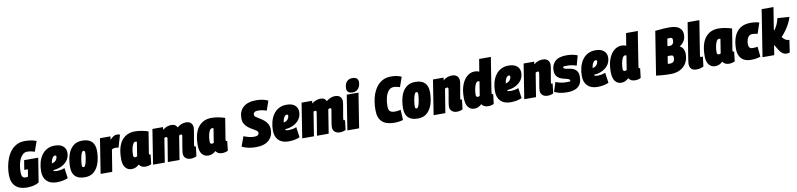

<svg xmlns="http://www.w3.org/2000/svg" viewBox="2 -1886 12426 2993"><g transform="rotate(-10 6215.0 -390.0)"><path d="M262 10Q148 10 83.5 -51.5Q19 -113 19 -233Q19 -296 30.5 -363Q42 -430 66.5 -492Q91 -554 130 -603Q169 -652 224.5 -681Q280 -710 354 -710Q403 -710 449 -703Q495 -696 537 -679L480 -519Q456 -526 427 -533Q398 -540 361 -540Q322 -540 293 -514.5Q264 -489 244.5 -447Q225 -405 215.5 -352Q206 -299 206 -245Q206 -188 222 -168.5Q238 -149 270 -149Q296 -149 308 -156L326 -268H269L293 -418H516L455 -36Q420 -13 369.5 -1.5Q319 10 262 10Z M914 -24Q873 -6 827 2Q781 10 738 10Q635 10 579 -45Q523 -100 523 -201Q523 -273 540 -337.5Q557 -402 591.5 -452Q626 -502 678.5 -530.5Q731 -559 801 -559Q888 -559 933 -519.5Q978 -480 978 -416Q978 -333 922 -274Q866 -215 773 -194Q740 -187 711 -185Q718 -170 732.5 -166.5Q747 -163 771 -163Q792 -163 823.5 -168Q855 -173 891 -187ZM779 -406Q756 -406 737 -376.5Q718 -347 710 -293Q720 -294 728 -297Q761 -307 779.5 -332.5Q798 -358 799 -382Q799 -406 779 -406Z M1183 9Q1079 9 1029 -40.5Q979 -90 979 -186Q979 -291 1005.5 -376Q1032 -461 1089 -511Q1146 -561 1237 -561Q1337 -561 1387 -511Q1437 -461 1437 -365Q1437 -260 1410 -175.5Q1383 -91 1327 -41Q1271 9 1183 9ZM1191 -150Q1202 -150 1212 -168Q1222 -186 1229.5 -213.5Q1237 -241 1242 -272Q1247 -303 1249.5 -330Q1252 -357 1252 -373Q1251 -390 1242.5 -395.5Q1234 -401 1224 -401Q1213 -401 1203 -383Q1193 -365 1185.5 -337.5Q1178 -310 1173 -279Q1168 -248 1165.5 -221Q1163 -194 1164 -178Q1164 -161 1172.5 -155.5Q1181 -150 1191 -150Z M1683 -550 1675 -497Q1710 -532 1734.5 -546Q1759 -560 1783 -560Q1796 -560 1808 -558Q1820 -556 1834 -550L1776 -354Q1764 -357 1751 -359Q1738 -361 1729 -361Q1715 -361 1701.5 -358Q1688 -355 1670 -346L1614 0H1430L1517 -550Z M2143 10Q2072 10 2040 -40Q2014 -15 1985 -2.5Q1956 10 1920 10Q1860 10 1822.5 -36.5Q1785 -83 1785 -171Q1785 -368 1861 -464Q1937 -560 2069 -560Q2126 -560 2183 -548.5Q2240 -537 2281 -523Q2266 -428 2256 -366.5Q2246 -305 2240 -268Q2234 -231 2231 -212.5Q2228 -194 2227 -187Q2226 -180 2226 -179Q2226 -164 2239 -164Q2241 -164 2244 -164Q2247 -164 2250 -165L2233 -12Q2218 -3 2192.5 3.5Q2167 10 2143 10ZM2038 -170 2074 -396Q2068 -398 2061.5 -399Q2055 -400 2049 -400Q2029 -400 2013 -372.5Q1997 -345 1987.5 -299.5Q1978 -254 1978 -200Q1978 -181 1986 -171.5Q1994 -162 2005 -162Q2013 -162 2022 -164.5Q2031 -167 2038 -170Z M2857 10Q2805 10 2775 -17.5Q2745 -45 2745 -93Q2745 -105 2749 -135Q2753 -165 2759.5 -202.5Q2766 -240 2772 -276.5Q2778 -313 2782.5 -338.5Q2787 -364 2787 -369Q2787 -387 2768 -387Q2754 -387 2740 -377Q2738 -365 2735 -351Q2721 -263 2707 -175Q2693 -87 2679 0H2494Q2503 -57 2513.5 -120Q2524 -183 2533 -238Q2542 -293 2547.5 -329Q2553 -365 2553 -368Q2553 -388 2534 -388Q2522 -388 2506 -379L2446 0H2260L2347 -550H2515L2509 -508Q2549 -538 2582.5 -549Q2616 -560 2647 -560Q2684 -560 2706.5 -545Q2729 -530 2738 -505Q2778 -536 2810.5 -548Q2843 -560 2876 -560Q2932 -560 2958.5 -531.5Q2985 -503 2985 -459Q2985 -450 2981 -422Q2977 -394 2970.5 -356.5Q2964 -319 2957.5 -282Q2951 -245 2946.5 -217Q2942 -189 2942 -181Q2942 -164 2955 -164Q2957 -164 2960.5 -164.5Q2964 -165 2967 -165L2949 -12Q2933 -2 2907 4Q2881 10 2857 10Z M3356 10Q3285 10 3253 -40Q3227 -15 3198 -2.5Q3169 10 3133 10Q3073 10 3035.5 -36.5Q2998 -83 2998 -171Q2998 -368 3074 -464Q3150 -560 3282 -560Q3339 -560 3396 -548.5Q3453 -537 3494 -523Q3479 -428 3469 -366.5Q3459 -305 3453 -268Q3447 -231 3444 -212.5Q3441 -194 3440 -187Q3439 -180 3439 -179Q3439 -164 3452 -164Q3454 -164 3457 -164Q3460 -164 3463 -165L3446 -12Q3431 -3 3405.5 3.5Q3380 10 3356 10ZM3251 -170 3287 -396Q3281 -398 3274.5 -399Q3268 -400 3262 -400Q3242 -400 3226 -372.5Q3210 -345 3200.5 -299.5Q3191 -254 3191 -200Q3191 -181 3199 -171.5Q3207 -162 3218 -162Q3226 -162 3235 -164.5Q3244 -167 3251 -170Z M4204 -671 4151 -521Q4121 -533 4086.5 -539.5Q4052 -546 4019 -546Q3979 -546 3961 -533Q3943 -520 3943 -494Q3942 -473 3964.5 -456.5Q3987 -440 4019.5 -421Q4052 -402 4085 -376Q4118 -350 4140.5 -311.5Q4163 -273 4163 -216Q4163 -116 4093.5 -53Q4024 10 3890 10Q3822 10 3766 -2.5Q3710 -15 3668 -37L3724 -192Q3773 -173 3813 -164Q3853 -155 3892 -155Q3931 -155 3948 -169Q3965 -183 3965 -203Q3965 -224 3942 -241Q3919 -258 3886 -276Q3853 -294 3819.5 -319Q3786 -344 3763.5 -381.5Q3741 -419 3741 -475Q3741 -584 3811 -647Q3881 -710 4018 -710Q4073 -710 4120 -699.5Q4167 -689 4204 -671Z M4583 -24Q4542 -6 4496 2Q4450 10 4407 10Q4304 10 4248 -45Q4192 -100 4192 -201Q4192 -273 4209 -337.5Q4226 -402 4260.5 -452Q4295 -502 4347.5 -530.5Q4400 -559 4470 -559Q4557 -559 4602 -519.5Q4647 -480 4647 -416Q4647 -333 4591 -274Q4535 -215 4442 -194Q4409 -187 4380 -185Q4387 -170 4401.5 -166.5Q4416 -163 4440 -163Q4461 -163 4492.5 -168Q4524 -173 4560 -187ZM4448 -406Q4425 -406 4406 -376.5Q4387 -347 4379 -293Q4389 -294 4397 -297Q4430 -307 4448.5 -332.5Q4467 -358 4468 -382Q4468 -406 4448 -406Z M5218 10Q5166 10 5136 -17.5Q5106 -45 5106 -93Q5106 -105 5110 -135Q5114 -165 5120.5 -202.5Q5127 -240 5133 -276.5Q5139 -313 5143.5 -338.5Q5148 -364 5148 -369Q5148 -387 5129 -387Q5115 -387 5101 -377Q5099 -365 5096 -351Q5082 -263 5068 -175Q5054 -87 5040 0H4855Q4864 -57 4874.5 -120Q4885 -183 4894 -238Q4903 -293 4908.5 -329Q4914 -365 4914 -368Q4914 -388 4895 -388Q4883 -388 4867 -379L4807 0H4621L4708 -550H4876L4870 -508Q4910 -538 4943.5 -549Q4977 -560 5008 -560Q5045 -560 5067.5 -545Q5090 -530 5099 -505Q5139 -536 5171.5 -548Q5204 -560 5237 -560Q5293 -560 5319.5 -531.5Q5346 -503 5346 -459Q5346 -450 5342 -422Q5338 -394 5331.5 -356.5Q5325 -319 5318.5 -282Q5312 -245 5307.5 -217Q5303 -189 5303 -181Q5303 -164 5316 -164Q5318 -164 5321.5 -164.5Q5325 -165 5328 -165L5310 -12Q5294 -2 5268 4Q5242 10 5218 10Z M5555 -790Q5645 -790 5645 -709Q5645 -672 5631 -640Q5617 -608 5589 -588.5Q5561 -569 5519 -569Q5429 -569 5429 -651Q5429 -687 5442 -719Q5455 -751 5482.5 -770.5Q5510 -790 5555 -790ZM5336 0 5423 -550H5609L5522 0Z M6078 10Q5953 10 5887.5 -49Q5822 -108 5822 -234Q5822 -378 5861 -485Q5900 -592 5973 -651Q6046 -710 6148 -710Q6191 -710 6234.5 -702.5Q6278 -695 6315 -677L6261 -522Q6239 -530 6213 -535Q6187 -540 6161 -540Q6113 -540 6081 -502Q6049 -464 6032.5 -401.5Q6016 -339 6016 -265Q6016 -200 6042.5 -180Q6069 -160 6119 -160Q6141 -160 6164 -163.5Q6187 -167 6210 -172L6218 -9Q6182 1 6148.5 5.5Q6115 10 6078 10Z M6454 9Q6350 9 6300 -40.5Q6250 -90 6250 -186Q6250 -291 6276.5 -376Q6303 -461 6360 -511Q6417 -561 6508 -561Q6608 -561 6658 -511Q6708 -461 6708 -365Q6708 -260 6681 -175.5Q6654 -91 6598 -41Q6542 9 6454 9ZM6462 -150Q6473 -150 6483 -168Q6493 -186 6500.5 -213.5Q6508 -241 6513 -272Q6518 -303 6520.5 -330Q6523 -357 6523 -373Q6522 -390 6513.5 -395.5Q6505 -401 6495 -401Q6484 -401 6474 -383Q6464 -365 6456.5 -337.5Q6449 -310 6444 -279Q6439 -248 6436.5 -221Q6434 -194 6435 -178Q6435 -161 6443.5 -155.5Q6452 -150 6462 -150Z M6788 -550H6956L6950 -508Q6986 -538 7021 -549Q7056 -560 7089 -560Q7141 -560 7170 -532.5Q7199 -505 7199 -454Q7199 -445 7194.5 -415.5Q7190 -386 7183 -347.5Q7176 -309 7169.5 -271Q7163 -233 7158.5 -206.5Q7154 -180 7154 -176Q7154 -164 7167 -164Q7170 -164 7173 -164.5Q7176 -165 7179 -165L7161 -12Q7145 -2 7120 4Q7095 10 7071 10Q7019 10 6989 -18.5Q6959 -47 6959 -87Q6959 -102 6963 -132.5Q6967 -163 6973.5 -200Q6980 -237 6986.5 -273Q6993 -309 6997 -335.5Q7001 -362 7001 -370Q7001 -388 6982 -388Q6965 -388 6948 -377L6887 0H6701Z M7566 10Q7496 10 7462 -40Q7441 -19 7412 -4.5Q7383 10 7347 10Q7285 10 7248 -38Q7211 -86 7211 -186Q7211 -306 7243.5 -389.5Q7276 -473 7329.5 -516.5Q7383 -560 7447 -560Q7490 -560 7520 -545L7552 -740H7738Q7738 -740 7733 -710.5Q7728 -681 7720 -631.5Q7712 -582 7703 -523Q7694 -464 7684.5 -404.5Q7675 -345 7667 -294.5Q7659 -244 7654.5 -211.5Q7650 -179 7650 -175Q7650 -164 7662 -164Q7664 -164 7667 -164Q7670 -164 7673 -165L7655 -12Q7640 -2 7614.5 4Q7589 10 7566 10ZM7428 -162Q7443 -162 7461 -170L7497 -396Q7491 -398 7485 -399Q7479 -400 7473 -400Q7452 -400 7435.5 -368.5Q7419 -337 7410 -290.5Q7401 -244 7401 -196Q7401 -181 7408.5 -171.5Q7416 -162 7428 -162Z M8098 -24Q8057 -6 8011 2Q7965 10 7922 10Q7819 10 7763 -45Q7707 -100 7707 -201Q7707 -273 7724 -337.5Q7741 -402 7775.5 -452Q7810 -502 7862.5 -530.5Q7915 -559 7985 -559Q8072 -559 8117 -519.5Q8162 -480 8162 -416Q8162 -333 8106 -274Q8050 -215 7957 -194Q7924 -187 7895 -185Q7902 -170 7916.5 -166.5Q7931 -163 7955 -163Q7976 -163 8007.5 -168Q8039 -173 8075 -187ZM7963 -406Q7940 -406 7921 -376.5Q7902 -347 7894 -293Q7904 -294 7912 -297Q7945 -307 7963.5 -332.5Q7982 -358 7983 -382Q7983 -406 7963 -406Z M8223 -550H8391L8385 -508Q8421 -538 8456 -549Q8491 -560 8524 -560Q8576 -560 8605 -532.5Q8634 -505 8634 -454Q8634 -445 8629.5 -415.5Q8625 -386 8618 -347.5Q8611 -309 8604.5 -271Q8598 -233 8593.5 -206.5Q8589 -180 8589 -176Q8589 -164 8602 -164Q8605 -164 8608 -164.5Q8611 -165 8614 -165L8596 -12Q8580 -2 8555 4Q8530 10 8506 10Q8454 10 8424 -18.5Q8394 -47 8394 -87Q8394 -102 8398 -132.5Q8402 -163 8408.5 -200Q8415 -237 8421.5 -273Q8428 -309 8432 -335.5Q8436 -362 8436 -370Q8436 -388 8417 -388Q8400 -388 8383 -377L8322 0H8136Z M8613 -32 8661 -181Q8690 -167 8734 -157Q8778 -147 8820 -147Q8858 -147 8876 -147.5Q8894 -148 8894 -158Q8894 -176 8877.5 -184.5Q8861 -193 8834.5 -199Q8808 -205 8778.5 -213.5Q8749 -222 8722.5 -238.5Q8696 -255 8679.5 -284.5Q8663 -314 8663 -363Q8663 -450 8720.5 -505Q8778 -560 8903 -560Q8954 -560 9000 -551Q9046 -542 9075 -529L9032 -373Q8999 -385 8962.5 -392Q8926 -399 8895 -399Q8855 -399 8837 -397.5Q8819 -396 8819 -385Q8819 -368 8835.5 -361.5Q8852 -355 8878.5 -351.5Q8905 -348 8934.5 -341.5Q8964 -335 8990 -320Q9016 -305 9033 -275.5Q9050 -246 9050 -195Q9050 -117 9020 -72.5Q8990 -28 8937.5 -9Q8885 10 8817 10Q8747 10 8699 -1.5Q8651 -13 8613 -32Z M9473 -24Q9432 -6 9386 2Q9340 10 9297 10Q9194 10 9138 -45Q9082 -100 9082 -201Q9082 -273 9099 -337.5Q9116 -402 9150.5 -452Q9185 -502 9237.5 -530.5Q9290 -559 9360 -559Q9447 -559 9492 -519.5Q9537 -480 9537 -416Q9537 -333 9481 -274Q9425 -215 9332 -194Q9299 -187 9270 -185Q9277 -170 9291.5 -166.5Q9306 -163 9330 -163Q9351 -163 9382.5 -168Q9414 -173 9450 -187ZM9338 -406Q9315 -406 9296 -376.5Q9277 -347 9269 -293Q9279 -294 9287 -297Q9320 -307 9338.5 -332.5Q9357 -358 9358 -382Q9358 -406 9338 -406Z M9892 10Q9822 10 9788 -40Q9767 -19 9738 -4.5Q9709 10 9673 10Q9611 10 9574 -38Q9537 -86 9537 -186Q9537 -306 9569.5 -389.5Q9602 -473 9655.5 -516.5Q9709 -560 9773 -560Q9816 -560 9846 -545L9878 -740H10064Q10064 -740 10059 -710.5Q10054 -681 10046 -631.5Q10038 -582 10029 -523Q10020 -464 10010.5 -404.5Q10001 -345 9993 -294.5Q9985 -244 9980.5 -211.5Q9976 -179 9976 -175Q9976 -164 9988 -164Q9990 -164 9993 -164Q9996 -164 9999 -165L9981 -12Q9966 -2 9940.5 4Q9915 10 9892 10ZM9754 -162Q9769 -162 9787 -170L9823 -396Q9817 -398 9811 -399Q9805 -400 9799 -400Q9778 -400 9761.5 -368.5Q9745 -337 9736 -290.5Q9727 -244 9727 -196Q9727 -181 9734.5 -171.5Q9742 -162 9754 -162Z M10223 -5 10332 -695Q10409 -704 10465.5 -707Q10522 -710 10554 -710Q10665 -710 10714 -670Q10763 -630 10763 -561Q10763 -449 10664 -389Q10701 -374 10719 -338Q10737 -302 10737 -256Q10737 -177 10703 -117Q10669 -57 10605 -23.5Q10541 10 10452 10Q10410 10 10375 8.5Q10340 7 10304 3.5Q10268 0 10223 -5ZM10478 -426H10524Q10544 -426 10561.5 -444.5Q10579 -463 10579 -507Q10579 -529 10569.5 -537.5Q10560 -546 10536 -546Q10524 -546 10517 -545Q10510 -544 10496 -542ZM10454 -274 10435 -155Q10445 -153 10455 -152.5Q10465 -152 10470 -152Q10507 -152 10526 -171.5Q10545 -191 10545 -236Q10545 -255 10536 -264.5Q10527 -274 10503 -274Z M10852 -740H11038L10953 -207Q10951 -194 10951 -187Q10951 -169 10967 -169Q10977 -169 10993 -173L10975 -17Q10953 -5 10922.5 2.5Q10892 10 10862 10Q10808 10 10780.5 -18Q10753 -46 10753 -98Q10753 -118 10758 -145Z M11380 10Q11309 10 11277 -40Q11251 -15 11222 -2.5Q11193 10 11157 10Q11097 10 11059.5 -36.5Q11022 -83 11022 -171Q11022 -368 11098 -464Q11174 -560 11306 -560Q11363 -560 11420 -548.5Q11477 -537 11518 -523Q11503 -428 11493 -366.5Q11483 -305 11477 -268Q11471 -231 11468 -212.5Q11465 -194 11464 -187Q11463 -180 11463 -179Q11463 -164 11476 -164Q11478 -164 11481 -164Q11484 -164 11487 -165L11470 -12Q11455 -3 11429.5 3.5Q11404 10 11380 10ZM11275 -170 11311 -396Q11305 -398 11298.5 -399Q11292 -400 11286 -400Q11266 -400 11250 -372.5Q11234 -345 11224.5 -299.5Q11215 -254 11215 -200Q11215 -181 11223 -171.5Q11231 -162 11242 -162Q11250 -162 11259 -164.5Q11268 -167 11275 -170Z M11727 10Q11625 10 11573.5 -45Q11522 -100 11522 -197Q11522 -306 11553 -387.5Q11584 -469 11648.5 -514.5Q11713 -560 11815 -560Q11853 -560 11889.5 -555Q11926 -550 11952 -541L11895 -371Q11874 -378 11853.5 -380.5Q11833 -383 11811 -383Q11779 -383 11758 -363Q11737 -343 11727 -310Q11717 -277 11717 -239Q11717 -207 11732 -187Q11747 -167 11781 -167Q11801 -167 11818.5 -168.5Q11836 -170 11860 -174L11876 -14Q11844 -2 11803 4Q11762 10 11727 10Z M11907 0 12024 -740H12211L12155 -388L12161 -380Q12188 -416 12208 -458Q12228 -500 12242 -560L12430 -546Q12417 -500 12391 -449Q12365 -398 12330 -348.5Q12295 -299 12255 -257Q12286 -220 12306.5 -209Q12327 -198 12347 -195Q12356 -194 12367 -194L12338 2Q12324 6 12312.5 8Q12301 10 12289 10Q12250 10 12218 -15.5Q12186 -41 12161 -86L12118 -159L12093 0Z"/></g></svg>

Font: Georama Semi Condensed Black
Style: Italic
Weight: 900
Width: 4
Italic angle: -9°
Designer: Jean-Baptiste Levee
Foundry: Production Type
Version: Version 1.000